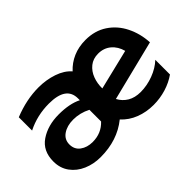

<svg xmlns="http://www.w3.org/2000/svg" viewBox="-82 -800 1092 1092"><g transform="rotate(-45 464.0 -254.0)"><path d="M660 -90Q614 -90 582 -109Q550 -128 532 -162L897 -253Q893 -326 862.5 -387.5Q832 -449 777 -485.5Q722 -522 647 -522Q592 -522 547 -502.5Q502 -483 469 -447Q438 -483 383.5 -501.5Q329 -520 267 -520Q170 -520 68 -479V-372Q149 -413 244 -413Q382 -413 382 -317V-302Q327 -330 240 -330Q152 -330 90.5 -288.5Q29 -247 29 -162Q29 -108 57.5 -69Q86 -30 133.5 -9.5Q181 11 237 11Q372 11 465 -64Q501 -25 551.5 -5.5Q602 14 660 14Q712 14 761 -1Q810 -16 848 -43V-161Q813 -128 762 -109Q711 -90 660 -90ZM266 -82Q222 -82 192 -104Q162 -126 162 -166Q162 -206 195 -228.5Q228 -251 277 -251Q332 -251 382 -225V-131Q336 -82 266 -82ZM643 -416Q688 -416 719.5 -389.5Q751 -363 763 -318L520 -259Q519 -299 532.5 -335Q546 -371 574 -393.5Q602 -416 643 -416Z"/></g></svg>

Font: Geom SemiBold
Style: Bold
Weight: 600
Version: Version 1.102